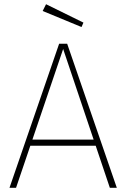

<svg xmlns="http://www.w3.org/2000/svg" viewBox="-20 -889 598 909"><path d="M298 -682 533 0H500L279 -657L56 0H25L260 -682ZM434 -228 444 -199H112L123 -228ZM198 -869 375 -782 366 -761 182 -837Z"/></svg>

Font: Firava
Style: Regular
Weight: 400
Designer: Carrois Corporate & Edenspiekermann AG
Foundry: Greg Finn Gibson
Version: Version 5.000